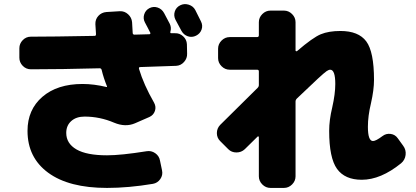

<svg xmlns="http://www.w3.org/2000/svg" viewBox="-20 -852 2040 942"><path d="M938 -803Q943 -793 952.5 -774Q962 -755 966 -747Q976 -727 969 -707Q962 -687 942 -677Q922 -667 901.5 -674Q881 -681 870 -701Q861 -719 841 -755Q831 -775 837.5 -795.5Q844 -816 864 -826Q884 -836 906 -829Q928 -822 938 -803ZM838 -689Q861 -690 878.5 -674Q896 -658 897 -635L898 -589Q899 -566 883 -548Q867 -530 844 -529Q842 -529 668 -523Q660 -523 662 -514Q685 -437 736 -348Q747 -328 740 -307.5Q733 -287 713 -278L642 -247Q595 -227 540 -250Q470 -280 395 -280Q354 -280 329.5 -258Q305 -236 305 -200Q305 -148 355 -119Q405 -90 505 -90Q574 -90 699 -110Q722 -114 741.5 -100.5Q761 -87 765 -64L775 -16Q780 7 766.5 26.5Q753 46 730 50Q610 70 505 70Q318 70 216.5 -4.5Q115 -79 115 -210Q115 -314 188 -377Q261 -440 385 -440Q441 -440 503 -425H505V-428Q488 -470 479 -508Q477 -517 469 -517Q281 -512 132 -512Q108 -512 91.5 -529Q75 -546 75 -569V-615Q75 -638 91.5 -655Q108 -672 131 -672Q235 -672 445 -676Q451 -676 451 -685Q450 -708 448 -733Q447 -757 462.5 -774Q478 -791 502 -793L568 -797Q591 -798 608.5 -782Q626 -766 628 -743Q629 -725 631 -691Q631 -682 640 -682Q652 -682 676.5 -683Q701 -684 713 -684Q716 -684 717.5 -687Q719 -690 717 -692Q714 -698 705 -715.5Q696 -733 691 -742Q681 -761 687.5 -781.5Q694 -802 713 -812Q733 -822 753.5 -815Q774 -808 785 -788Q790 -779 799 -761.5Q808 -744 813 -735Q822 -716 816 -697Q814 -689 820 -689Z M1932 -173 1958 -137Q1973 -117 1970 -92Q1967 -67 1948 -51Q1848 30 1755 30Q1672 30 1633.5 -23.5Q1595 -77 1595 -210Q1595 -263 1610 -325Q1625 -391 1625 -440Q1625 -510 1600 -510Q1593 -510 1582.5 -503Q1572 -496 1539.5 -466Q1507 -436 1437 -369Q1430 -362 1430 -354V13Q1430 36 1413 53Q1396 70 1373 70H1307Q1284 70 1267 53Q1250 36 1250 13V-179Q1250 -181 1248 -182.5Q1246 -184 1244 -182Q1224 -163 1181 -120Q1164 -104 1140 -104Q1116 -104 1100 -120L1060 -160Q1044 -176 1044 -199Q1044 -222 1060 -239Q1140 -319 1244 -421Q1250 -427 1250 -435V-502Q1250 -510 1241 -510H1107Q1084 -510 1067 -527Q1050 -544 1050 -567V-613Q1050 -636 1067 -653Q1084 -670 1107 -670H1241Q1250 -670 1250 -679V-743Q1250 -766 1267 -783Q1284 -800 1307 -800H1373Q1396 -800 1413 -783Q1430 -766 1430 -743V-604Q1430 -602 1432.5 -601Q1435 -600 1437 -601Q1515 -668 1554 -684Q1593 -700 1650 -700Q1739 -700 1777 -649Q1815 -598 1815 -460Q1815 -411 1800 -345Q1785 -283 1785 -230Q1785 -160 1810 -160Q1824 -160 1856 -184Q1874 -198 1896.5 -195Q1919 -192 1932 -173Z"/></svg>

Font: Rounded Mplus 1c Black
Style: Regular
Weight: 900
Version: Version 1.059.20150529